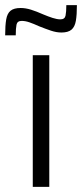

<svg xmlns="http://www.w3.org/2000/svg" viewBox="-62 -724 318 744"><path d="M65 0V-510H129V0ZM-42 -587Q-42 -625 -38 -648.5Q-34 -672 -21 -682.5Q-8 -693 18 -693Q37 -693 58 -686.5Q79 -680 106 -668Q125 -660 142 -654.5Q159 -649 172 -649Q189 -649 192 -663.5Q195 -678 195 -704H236Q236 -667 232 -643.5Q228 -620 215 -609Q202 -598 176 -598Q157 -598 136 -605Q115 -612 90 -622Q68 -632 52 -637.5Q36 -643 22 -643Q5 -643 2 -628.5Q-1 -614 -1 -587Z"/></svg>

Font: Saira Condensed
Style: Regular
Weight: 400
Width: 3
Designer: Hector Gatti with collaboration of the Omnibus-Type team
Foundry: Omnibus-Type
Version: Version 1.101